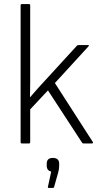

<svg xmlns="http://www.w3.org/2000/svg" viewBox="-20 -703 495 941"><path d="M87 0Q81 0 81 -6V-677Q81 -683 87 -683H122Q128 -683 128 -677V-367Q128 -332 128 -297Q128 -262 127 -227H128Q147 -249 166 -270.5Q185 -292 205 -313L357 -479Q360 -482 364 -482H411Q420 -482 413 -475L249 -296L435 -7Q438 0 430 0H389Q384 0 382 -4L215 -260L128 -167V-6Q128 0 122 0ZM219 218Q213 218 215 212L231 138Q209 133 209 109V99Q209 71 239 71Q270 71 270 99V110Q270 126 265 143L245 214Q244 218 238 218Z"/></svg>

Font: Sofia Sans Semi Condensed Light
Style: Regular
Weight: 300
Designer: Botio Nikoltchev, Ani Petrova
Foundry: lettersoup
Version: Version 4.100; ttfautohint (v1.8.4.7-5d5b)